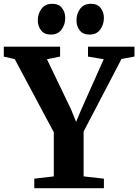

<svg xmlns="http://www.w3.org/2000/svg" viewBox="-39 -988 726 1008"><path d="M243.5 -62V-293.5L38.5 -677.5L-19 -691V-743H276.5V-691L207.5 -677L333 -416L360.5 -348.5L389 -416L505.5 -677L423 -691V-743H667V-691L599 -678.5L400 -297.5V-62L506.5 -50V0H141V-50ZM227 -806.5Q194 -806.5 176.8 -828.5Q159.5 -850.5 159.5 -880.5Q159.5 -916 179 -942Q198.5 -968 235 -968H236Q269.5 -968 286.5 -946Q303.5 -924 303.5 -894Q303.5 -859 284.2 -832.8Q265 -806.5 228 -806.5ZM430 -806.5Q396.5 -806.5 379.5 -828.5Q362.5 -850.5 362.5 -880.5Q362.5 -916 381.8 -942Q401 -968 438 -968H439Q472.5 -968 489.5 -946Q506.5 -924 506.5 -894Q506.5 -859 487.2 -832.8Q468 -806.5 431 -806.5Z"/></svg>

Font: Merriweather 48pt
Style: Bold
Weight: 700
Version: Version 2.100